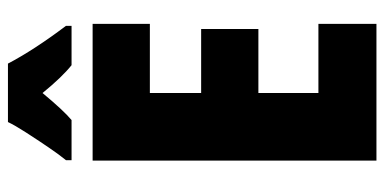

<svg xmlns="http://www.w3.org/2000/svg" viewBox="-262 -756 967 483"><g transform="rotate(-90 221.5 -514.5)"><path d="M403 -51H59V-765H403V-621H229V-492H390V-348H229V-197H403ZM303 -978Q337 -913 398 -832V-818H299Q269 -842 229 -891Q185 -838 161 -818H60V-832Q74 -849 93 -877Q112 -905 130 -933Q148 -961 156 -978Z"/></g></svg>

Font: Noto Sans Tamil UI ExtraCondensed Black
Style: Regular
Weight: 900
Width: 2
Designer: Jelle Bosma - Monotype Design Team
Foundry: Monotype Imaging Inc.
Version: Version 2.004; ttfautohint (v1.8.4.7-5d5b)